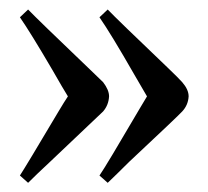

<svg xmlns="http://www.w3.org/2000/svg" viewBox="-20 -406 445 410"><path d="M192.4 -369.1 210 -385.7Q228.5 -366.2 337.9 -261.7Q360.4 -240.2 369.1 -230.5Q382.8 -214.8 382.8 -200.2Q381.8 -181.6 369.1 -168Q361.3 -159.2 255.9 -60.5Q228.5 -33.2 210 -15.6L192.4 -31.2Q206.1 -50.8 279.3 -175.8Q288.1 -190.4 293.9 -200.2Q286.1 -213.9 266.6 -247.1Q216.8 -334 192.4 -369.1ZM22.5 -369.1 40 -385.7Q60.5 -364.3 171.9 -257.8Q191.4 -239.3 200.2 -230.5Q212.9 -213.9 212.9 -200.2Q211.9 -181.6 200.2 -168Q194.3 -162.1 86.9 -60.5Q58.6 -34.2 40 -15.6L22.5 -31.2Q34.2 -48.8 105.5 -168.9Q117.2 -188.5 125 -200.2Q115.2 -215.8 91.8 -256.8Q44.9 -336.9 22.5 -369.1Z"/></svg>

Font: Abhaya Libre Medium
Style: Regular
Weight: 500
Designer: Pushpananda Ekanayake, Sol Matas, Pathum Egodawatta
Foundry: Mooniak
Version: Version 1.050 ; ttfautohint (v1.6)